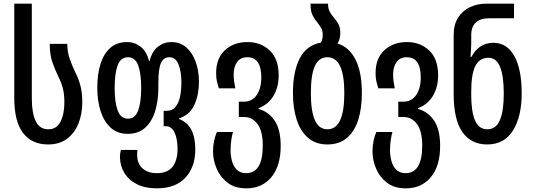

<svg xmlns="http://www.w3.org/2000/svg" viewBox="-20 -780 2914 1050"><path d="M243 10Q154 10 106 -53Q58 -116 58 -244V-760H154V-242Q154 -161 175.5 -117Q197 -73 244 -73Q290 -73 311 -114.5Q332 -156 332 -221Q332 -264 324 -295.5Q316 -327 302 -355Q282 -396 267 -438Q252 -480 252 -540H348Q348 -497 361 -459Q374 -421 393 -382Q410 -349 420 -310.5Q430 -272 430 -221Q430 -157 409 -104.5Q388 -52 346.5 -21Q305 10 243 10Z M838 250Q773 250 728 227Q683 204 659.5 164.5Q636 125 636 77Q636 60 641 40H732Q731 47 730.5 53.5Q730 60 730 66Q730 115 759.5 141Q789 167 837 167Q897 167 924 131.5Q951 96 951 35Q951 -21 934.5 -55.5Q918 -90 886 -90H875V-174H893Q922 -174 939.5 -195Q957 -216 964.5 -251Q972 -286 972 -329Q972 -388 956.5 -427.5Q941 -467 906 -467Q875 -467 860.5 -436Q846 -405 846 -326V-298Q846 -231 829 -174Q812 -117 775 -82.5Q738 -48 678 -48Q622 -48 585 -82Q548 -116 530 -173Q512 -230 512 -300Q512 -374 529.5 -430Q547 -486 583 -518Q619 -550 676 -550Q716 -550 749 -524.5Q782 -499 795 -446H798Q811 -499 843.5 -524.5Q876 -550 917 -550Q965 -550 998.5 -521Q1032 -492 1050 -442.5Q1068 -393 1068 -333Q1068 -264 1044 -208.5Q1020 -153 959 -132V-129Q1048 -97 1048 38Q1048 133 994 191.5Q940 250 838 250ZM680 -131Q719 -131 735.5 -175.5Q752 -220 752 -299Q752 -379 735.5 -423Q719 -467 680 -467Q640 -467 623.5 -423Q607 -379 607 -299Q607 -221 623.5 -176Q640 -131 680 -131Z M1327 250Q1264 250 1224 219Q1184 188 1164.5 141.5Q1145 95 1145 49Q1145 18 1151 -10Q1157 -38 1166 -58H1254Q1249 -41 1245 -15Q1241 11 1241 44Q1241 71 1248.5 100Q1256 129 1275 148Q1294 167 1326 167Q1417 167 1417 16Q1417 -63 1388.5 -101.5Q1360 -140 1316 -140H1286V-224H1314Q1359 -224 1384 -260.5Q1409 -297 1409 -356Q1409 -467 1333 -467Q1295 -467 1276.5 -440.5Q1258 -414 1258 -374Q1258 -352 1260 -336.5Q1262 -321 1267 -297H1177Q1169 -322 1165.5 -339Q1162 -356 1162 -381Q1162 -461 1210 -505.5Q1258 -550 1334 -550Q1406 -550 1455 -504Q1504 -458 1504 -368Q1504 -304 1476 -256.5Q1448 -209 1394 -188V-184Q1448 -170 1481.5 -121Q1515 -72 1515 18Q1515 128 1464 189Q1413 250 1327 250Z M1826 -542Q1889 -523 1924 -454.5Q1959 -386 1959 -271Q1959 -189 1939.5 -126Q1920 -63 1878 -26.5Q1836 10 1770 10Q1707 10 1665 -26Q1623 -62 1602.5 -125.5Q1582 -189 1582 -271Q1582 -388 1619 -460.5Q1656 -533 1735 -547Q1745 -565 1745 -590Q1745 -612 1736.5 -626.5Q1728 -641 1717 -655Q1703 -672 1690.5 -694.5Q1678 -717 1678 -760H1774Q1774 -734 1782.5 -717.5Q1791 -701 1804 -686Q1817 -671 1829 -651.5Q1841 -632 1841 -600Q1841 -567 1826 -542ZM1771 -73Q1863 -73 1863 -271Q1863 -467 1771 -467Q1723 -467 1701.5 -418Q1680 -369 1680 -270Q1680 -173 1702 -123Q1724 -73 1771 -73Z M2199 250Q2136 250 2096 219Q2056 188 2036.5 141.5Q2017 95 2017 49Q2017 18 2023 -10Q2029 -38 2038 -58H2126Q2121 -41 2117 -15Q2113 11 2113 44Q2113 71 2120.5 100Q2128 129 2147 148Q2166 167 2198 167Q2289 167 2289 16Q2289 -63 2260.5 -101.5Q2232 -140 2188 -140H2158V-224H2186Q2231 -224 2256 -260.5Q2281 -297 2281 -356Q2281 -467 2205 -467Q2167 -467 2148.5 -440.5Q2130 -414 2130 -374Q2130 -352 2132 -336.5Q2134 -321 2139 -297H2049Q2041 -322 2037.5 -339Q2034 -356 2034 -381Q2034 -461 2082 -505.5Q2130 -550 2206 -550Q2278 -550 2327 -504Q2376 -458 2376 -368Q2376 -304 2348 -256.5Q2320 -209 2266 -188V-184Q2320 -170 2353.5 -121Q2387 -72 2387 18Q2387 128 2336 189Q2285 250 2199 250Z M2644 10Q2556 10 2508.5 -58Q2461 -126 2461 -267V-588Q2461 -646 2485.5 -684Q2510 -722 2550.5 -741Q2591 -760 2640 -760H2791V-680H2652Q2608 -680 2582.5 -657Q2557 -634 2557 -587V-545Q2557 -529 2556 -511Q2555 -493 2553 -469H2558Q2600 -546 2678 -546Q2752 -546 2792.5 -474Q2833 -402 2833 -269Q2833 -143 2785.5 -66.5Q2738 10 2644 10ZM2645 -73Q2693 -73 2714 -123.5Q2735 -174 2735 -268Q2735 -363 2715 -413.5Q2695 -464 2651 -464Q2602 -464 2579.5 -419Q2557 -374 2557 -278V-261Q2557 -169 2578 -121Q2599 -73 2645 -73Z"/></svg>

Font: Noto Sans Georgian ExtraCondensed Medium
Style: Regular
Weight: 500
Width: 2
Designer: Monotype Design Team, Akaki Razmadze
Foundry: Google LLC
Version: Version 2.005; ttfautohint (v1.8.4.7-5d5b)